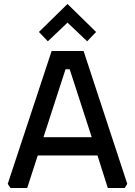

<svg xmlns="http://www.w3.org/2000/svg" viewBox="-20 -947 680 967"><path d="M19 -21 240 -690H401L621 -21L608 0H523L471 -164H170L117 0H33ZM199 -256H442L331 -598H310ZM176 -786 320 -927 464 -786 419 -739 320 -833 221 -739Z"/></svg>

Font: Oxanium ExtraLight Medium
Style: Regular
Weight: 500
Version: Version 2.000